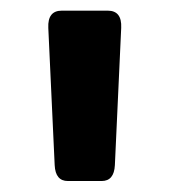

<svg xmlns="http://www.w3.org/2000/svg" viewBox="-20 -737 313 355"><path d="M69.3 -685.5Q67.9 -717.3 94.2 -717.3H179.2Q205.6 -717.3 204.1 -685.5L192.4 -431.6Q190.9 -402.3 168 -402.3H105.5Q82.5 -402.3 81.1 -431.6Z"/></svg>

Font: Istok
Style: Bold
Weight: 700
Designer: Andrey V. Panov
Foundry: Andrey V. Panov
Version: Version 1.0.1